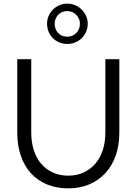

<svg xmlns="http://www.w3.org/2000/svg" viewBox="-20 -1026 752 1057"><path d="M75 0ZM637 -296Q637 -226 617 -169.5Q597 -113 560 -73Q523 -33 471.5 -11Q420 11 356 11Q291 11 239 -10.5Q187 -32 150.5 -72Q114 -112 94.5 -169Q75 -226 75 -296V-700H152V-296Q152 -242 166.5 -198Q181 -154 207.5 -123.5Q234 -93 271.5 -76Q309 -59 356 -59Q402 -59 439.5 -76Q477 -93 504 -124Q531 -155 545.5 -198.5Q560 -242 560 -296V-700H637ZM351 -784Q327 -784 306.5 -792.5Q286 -801 271 -816Q256 -831 247.5 -851.5Q239 -872 239 -896Q239 -918 247.5 -938Q256 -958 271 -973Q286 -988 306.5 -997Q327 -1006 351 -1006Q374 -1006 394.5 -997Q415 -988 430 -973Q445 -958 454 -938Q463 -918 463 -896Q463 -872 454 -851.5Q445 -831 430 -816Q415 -801 394.5 -792.5Q374 -784 351 -784ZM351 -824Q379 -824 399.5 -844Q420 -864 420 -896Q420 -924 399.5 -944.5Q379 -965 351 -965Q319 -965 300 -944Q281 -923 281 -896Q281 -865 300 -844.5Q319 -824 351 -824Z"/></svg>

Font: Rosa Sans Light
Style: Regular
Weight: 300
Designer: Pentagram / MCKL
Foundry: Pentagram / MCKL
Version: Version 1.005;September 16, 2019;FontCreator 11.5.0.2425 64-